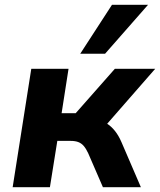

<svg xmlns="http://www.w3.org/2000/svg" viewBox="-20 -784 670 804"><path d="M33 0 111 -496H267L238 -310H297L461 -496H630L409 -243L382 -281Q408 -279 427 -267Q446 -255 461.5 -235.5Q477 -216 489 -188L570 0H411L349 -143Q340 -162 330.5 -173Q321 -184 308 -189Q295 -194 276 -194H220L189 0ZM316 -559 449 -764H600L420 -559Z"/></svg>

Font: Nunito Sans 10pt ExtraBold
Style: Italic
Weight: 800
Italic angle: -9°
Designer: Vernon Adams
Foundry: Vernon Adams
Version: Version 3.101;gftools[0.9.27]